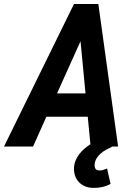

<svg xmlns="http://www.w3.org/2000/svg" viewBox="-60 -731 667 958"><path d="M495.6 0 499 1.5Q484.9 7.8 470 15.9Q455.1 23.9 442.6 34.7Q430.2 45.4 421.9 59.1Q413.6 72.8 412.1 89.8Q411.1 103 416.3 110.8Q421.4 118.7 435.1 119.6Q444.8 120.1 454.8 116.9Q464.8 113.8 474.1 109.9L491.7 186.5Q472.2 197.3 450.4 202.1Q428.7 207 406.2 206.5Q384.8 206.5 366.7 199.5Q348.6 192.4 335.7 179.7Q322.8 167 315.7 149.2Q308.6 131.3 309.1 109.4Q309.6 89.4 316.4 71.8Q323.2 54.2 334.5 39.3Q345.7 24.4 360.4 11.7Q375 -1 391.1 -11.2L377.9 -148.4H171.4L105 0H-40L309.1 -710.9H430.7L529.3 0ZM224.6 -265.1H366.7L341.8 -525.4Z"/></svg>

Font: Roboto Mono
Style: Bold Italic
Weight: 700
Designer: Google
Version: Version 2.000985; 2015; ttfautohint (v1.3)